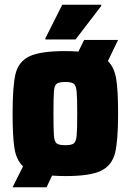

<svg xmlns="http://www.w3.org/2000/svg" viewBox="-20 -733 550 808"><path d="M477 -255Q477 -140 464 -88.5Q451 -37 405.5 -14.5Q360 8 255 8Q233 8 199 6L176 55H33L77 -33Q49 -59 41 -108Q33 -157 33 -255Q33 -371 45.5 -422.5Q58 -474 104 -496Q150 -518 255 -518Q278 -518 310 -516L334 -565H477L434 -476Q461 -450 469 -401Q477 -352 477 -255ZM305 -255Q305 -324 302.5 -348.5Q300 -373 290.5 -380.5Q281 -388 255 -388Q228 -388 218.5 -380.5Q209 -373 207 -349Q205 -325 205 -255Q205 -185 207 -161Q209 -137 218.5 -129.5Q228 -122 255 -122Q281 -122 290.5 -129.5Q300 -137 302.5 -161.5Q305 -186 305 -255ZM171 -567V-572L242 -713H406V-708L298 -567Z"/></svg>

Font: Saira Semi Condensed ExtraBold
Style: Regular
Weight: 800
Width: 4
Designer: Hector Gatti with collaboration of the Omnibus-Type team
Foundry: Omnibus-Type
Version: Version 1.001; ttfautohint (v1.8)